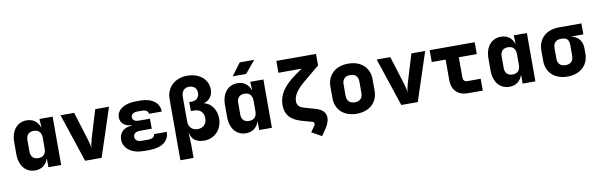

<svg xmlns="http://www.w3.org/2000/svg" viewBox="-58 -1374 6715 2153"><g transform="rotate(-10 3300.0 -297.5)"><path d="M238 10C311 10 362 -28 386 -95H389V0H534V-550H384L389 -455H386C362 -522 311 -560 238 -560C132 -560 60 -476 60 -345V-205C60 -74 132 10 238 10ZM296 -120C241 -120 210 -152 210 -210V-340C210 -398 241 -430 296 -430C353 -430 384 -396 384 -335V-215C384 -154 353 -120 296 -120Z M807 0H995L1176 -550H1019L925 -240C914 -204 904 -161 901 -127C898 -161 887 -204 875 -241L779 -550H624Z M1543 7C1679 7 1765 -57 1765 -160H1620C1620 -129 1590 -110 1543 -110H1471C1424 -110 1395 -132 1395 -168C1395 -202 1424 -224 1471 -224H1605V-338H1477C1434 -338 1407 -358 1407 -389C1407 -422 1436 -442 1481 -442H1533C1577 -442 1604 -423 1604 -394H1749C1749 -494 1666 -557 1533 -557H1481C1352 -557 1263 -498 1263 -413C1263 -350 1313 -305 1386 -303V-296C1302 -294 1245 -240 1245 -164C1245 -63 1337 7 1471 7Z M1860 180H2010V30L2005 -105H2008C2020 -32 2073 10 2161 10C2287 10 2369 -85 2369 -208C2369 -305 2312 -386 2232 -403V-405C2291 -418 2334 -472 2334 -542C2334 -659 2237 -740 2099 -740C1958 -740 1860 -649 1860 -517ZM2113 -130C2051 -130 2010 -171 2010 -236V-517C2010 -577 2044 -615 2098 -615C2152 -615 2186 -582 2186 -530C2186 -478 2152 -445 2098 -445H2071V-342H2113C2176 -342 2217 -301 2217 -236C2217 -171 2176 -130 2113 -130Z M2601 -645H2754L2871 -785H2706ZM2638 10C2711 10 2762 -28 2786 -95H2789V0H2934V-550H2784L2789 -455H2786C2762 -522 2711 -560 2638 -560C2532 -560 2460 -476 2460 -345V-205C2460 -74 2532 10 2638 10ZM2696 -120C2641 -120 2610 -152 2610 -210V-340C2610 -398 2641 -430 2696 -430C2753 -430 2784 -396 2784 -335V-215C2784 -154 2753 -120 2696 -120Z M3472 190 3522 117C3553 72 3567 31 3567 -5C3567 -62 3528 -103 3453 -124L3327 -160C3275 -175 3251 -201 3251 -246C3251 -309 3293 -373 3382 -447L3565 -599V-730H3113V-595H3377L3295 -537C3160 -441 3095 -344 3095 -230C3095 -119 3155 -53 3278 -19L3389 12C3405 16 3413 25 3413 38C3413 45 3410 54 3403 64L3359 126Z M3900 10C4047 10 4140 -78 4140 -210V-340C4140 -472 4047 -560 3900 -560C3753 -560 3660 -472 3660 -340V-210C3660 -78 3753 10 3900 10ZM3900 -120C3842 -120 3810 -152 3810 -210V-340C3810 -398 3842 -430 3900 -430C3958 -430 3990 -398 3990 -340V-210C3990 -152 3958 -120 3900 -120Z M4407 0H4595L4776 -550H4619L4525 -240C4514 -204 4504 -161 4501 -127C4498 -161 4487 -204 4475 -241L4379 -550H4224Z M5165 0H5335V-135H5180C5151 -135 5135 -156 5135 -185V-415H5340V-550H4827V-415H4985V-180C4985 -68 5053 0 5165 0Z M5638 10C5711 10 5762 -28 5786 -95H5789V0H5934V-550H5784L5789 -455H5786C5762 -522 5711 -560 5638 -560C5532 -560 5460 -476 5460 -345V-205C5460 -74 5532 10 5638 10ZM5696 -120C5641 -120 5610 -152 5610 -210V-340C5610 -398 5641 -430 5696 -430C5753 -430 5784 -396 5784 -335V-215C5784 -154 5753 -120 5696 -120Z M6300 10C6447 10 6540 -78 6540 -210V-270C6540 -350 6496 -406 6423 -422V-425H6555V-550H6300C6153 -550 6060 -462 6060 -330V-210C6060 -78 6153 10 6300 10ZM6300 -120C6242 -120 6210 -152 6210 -210V-330C6210 -388 6242 -420 6300 -420C6358 -420 6390 -402 6390 -330V-210C6390 -152 6358 -120 6300 -120Z"/></g></svg>

Font: JetBrains Mono ExtraBold
Style: Regular
Weight: 800
Monospace: yes
Designer: Philipp Nurullin, Konstantin Bulenkov
Foundry: JetBrains
Version: Version 2.305